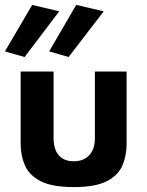

<svg xmlns="http://www.w3.org/2000/svg" viewBox="-20 -751 599 781"><path d="M80 -519 0 -542 111 -731 221 -705ZM259 -519 180 -542 290 -731 402 -705ZM280 10Q192 10 145.5 -14Q99 -38 81.5 -78Q64 -118 64 -166V-460H198V-189Q198 -144 219 -119.5Q240 -95 280 -95Q320 -95 343 -119.5Q366 -144 366 -189V-460H495V-166Q495 -118 478 -78Q461 -38 414.5 -14Q368 10 280 10Z"/></svg>

Font: Von Semi
Style: Regular
Weight: 600
Version: Version 4.000; ttfautohint (v1.8.4.7-5d5b)